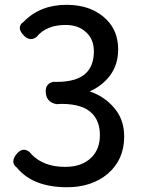

<svg xmlns="http://www.w3.org/2000/svg" viewBox="-20 -743 595 810"><path d="M205.1 -397.5H218.8Q305.7 -397.5 343.8 -435.5Q376 -467.8 376 -526.4Q376 -577.1 343.8 -606.4Q311.5 -637.7 256.8 -637.7Q175.8 -637.7 134.8 -587.9Q133.8 -586.9 133.8 -586.9Q122.1 -578.1 110.4 -578.1Q92.8 -578.1 76.2 -597.7Q63.5 -613.3 63.5 -625Q63.5 -640.6 80.1 -651.4Q149.4 -722.7 260.7 -722.7Q367.2 -722.7 429.7 -660.2Q478.5 -611.3 478.5 -534.2Q478.5 -455.1 425.8 -403.3Q398.4 -375 358.4 -357.4Q418.9 -336.9 459 -291Q503.9 -241.2 503.9 -167Q503.9 -69.3 434.6 -9.8Q366.2 46.9 263.7 46.9Q119.1 46.9 51.8 -35.2Q36.1 -46.9 36.1 -61Q36.1 -75.2 47.9 -90.8Q63.5 -111.3 81.1 -111.3Q91.8 -111.3 103.5 -102.5Q104.5 -102.5 106.9 -99.1Q109.4 -95.7 115.2 -89.8Q166 -39.1 253.9 -39.1Q254.9 -39.1 256.8 -39.1Q326.2 -39.1 366.2 -79.1Q401.4 -114.3 401.4 -172.9Q401.4 -231.4 368.2 -264.6Q329.1 -304.7 239.3 -304.7L218.8 -303.7Q218.8 -303.7 217.8 -303.7Q172.9 -312.5 172.9 -358.4Q172.9 -390.6 204.1 -397.5Q204.1 -397.5 205.1 -397.5Z"/></svg>

Font: TaiwanPearl
Style: Regular
Weight: 400
Version: Version 2.102